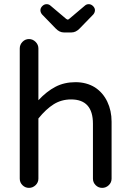

<svg xmlns="http://www.w3.org/2000/svg" viewBox="-20 -909 635 935"><path d="M251 -770.5 184.6 -838.9Q176.8 -848.6 176.8 -859.4Q176.8 -870.1 186 -879.4Q195.3 -888.7 207 -888.7Q217.8 -888.7 225.6 -881.8L301.8 -817.4Q307.6 -813.5 309.6 -813.5Q313.5 -813.5 317.4 -817.4L393.6 -881.8Q401.4 -888.7 412.1 -888.7Q423.8 -888.7 433.1 -879.4Q442.4 -870.1 442.4 -859.4Q442.4 -848.6 434.6 -838.9L368.2 -770.5Q349.6 -751 328.1 -751H291Q269.5 -751 251 -770.5ZM76.2 -39.1V-672.9Q76.2 -691.4 89.4 -705.1Q102.5 -718.8 121.1 -718.8Q139.6 -718.8 153.3 -705.1Q167 -691.4 167 -672.9V-420.9Q207 -463.9 250 -486.3Q293 -508.8 347.7 -508.8Q401.4 -508.8 442.4 -483.4Q481.4 -458 502.4 -414.1Q523.4 -370.1 523.4 -316.4V-39.1Q523.4 -20.5 509.8 -7.3Q496.1 5.9 477.5 5.9Q459 5.9 445.8 -7.3Q432.6 -20.5 432.6 -39.1V-306.6Q432.6 -424.8 326.2 -424.8Q279.3 -424.8 241.7 -401.4Q204.1 -377.9 167 -332V-39.1Q167 -20.5 153.3 -7.3Q139.6 5.9 121.1 5.9Q102.5 5.9 89.4 -7.3Q76.2 -20.5 76.2 -39.1Z"/></svg>

Font: FakePearl
Style: Regular
Weight: 400
Version: Version 1.2